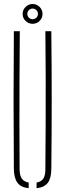

<svg xmlns="http://www.w3.org/2000/svg" viewBox="-20 -960 334 984"><path d="M51 -93.5Q49.5 -270.5 49.5 -447Q49.5 -623.5 51 -800H81.5Q80.5 -682 80 -563.8Q79.5 -445.5 79.5 -327.5Q79.5 -209.5 80.5 -91.5Q80.5 -61 91.8 -44.8Q103 -28.5 127 -24.5V4.5Q87.5 0.5 69.8 -23Q52 -46.5 51 -93.5ZM167.5 4.5V-24.5Q191.5 -28.5 202 -44.8Q212.5 -61 212.5 -91.5Q213.5 -209.5 214 -327.5Q214.5 -445.5 214.2 -563.8Q214 -682 212.5 -800H243Q245 -623.5 245 -447Q245 -270.5 243 -93.5Q242.5 -46.5 224.8 -23Q207 0.5 167.5 4.5ZM147 -838Q126.5 -838 111.2 -852.8Q96 -867.5 96 -888.5Q96 -909.5 111.2 -924.5Q126.5 -939.5 147 -939.5Q168 -939.5 183 -924.5Q198 -909.5 198 -888.5Q198 -867.5 183 -852.8Q168 -838 147 -838ZM147 -861.5Q158.5 -861.5 166.5 -869.5Q174.5 -877.5 174.5 -888.5Q174.5 -900 166.5 -908Q158.5 -916 147 -916Q136 -916 128 -908Q120 -900 120 -888.5Q120 -877.5 128 -869.5Q136 -861.5 147 -861.5Z"/></svg>

Font: Big Shoulders Stencil Display ExtraLight
Style: Regular
Weight: 250
Designer: Patric King
Foundry: XO Type Co
Version: Version 2.001